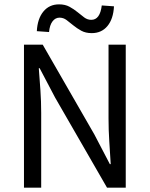

<svg xmlns="http://www.w3.org/2000/svg" viewBox="-20 -861 687 881"><path d="M90 0V-656H176L413 -244L484 -108H488Q485 -158 481.5 -211.5Q478 -265 478 -317V-656H557V0H471L233 -413L162 -548H158Q162 -498 165.5 -446.5Q169 -395 169 -343V0ZM401 -709Q373 -709 353 -720Q333 -731 316.5 -744.5Q300 -758 285.5 -769Q271 -780 253 -780Q234 -780 221 -763Q208 -746 205 -714L149 -718Q152 -775 179 -808Q206 -841 251 -841Q279 -841 299 -830Q319 -819 335.5 -805.5Q352 -792 366.5 -781Q381 -770 399 -770Q439 -770 447 -836L503 -832Q500 -774 473 -741.5Q446 -709 401 -709Z"/></svg>

Font: Source Sans Pro
Style: Regular
Weight: 400
Designer: Paul D. Hunt
Foundry: Adobe Systems Incorporated
Version: Version 2.021;PS 2.000;hotconv 1.0.86;makeotf.lib2.5.63406